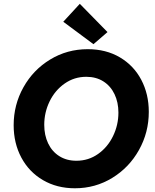

<svg xmlns="http://www.w3.org/2000/svg" viewBox="-20 -988 820 1015"><path d="M52.2 -326.2Q52.2 -434.1 103.8 -526.4Q155.3 -618.7 245.1 -673.3Q335 -728 443.8 -728Q540.5 -728 613.8 -684.8Q687 -641.6 726.8 -566.2Q766.6 -490.7 766.6 -396.5Q766.6 -288.1 714.8 -195.3Q663.1 -102.5 573.5 -47.6Q483.9 7.3 376 7.3Q280.8 7.3 207 -35.9Q133.3 -79.1 92.8 -155Q52.2 -231 52.2 -326.2ZM606 -392.6Q606 -447.3 585.4 -490.2Q564.9 -533.2 526.6 -557.6Q488.3 -582 436 -582Q372.6 -582 321.5 -546.1Q270.5 -510.3 242.2 -451.9Q213.9 -393.6 213.9 -328.1Q213.9 -273.4 234.4 -230.2Q254.9 -187 293.5 -162.6Q332 -138.2 383.8 -138.2Q447.8 -138.2 498.5 -174.1Q549.3 -210 577.6 -268.6Q606 -327.1 606 -392.6ZM314.5 -873 401.9 -967.8 548.3 -818.4 474.1 -754.4Z"/></svg>

Font: Reddit Sans Fudge ExBold Italic
Style: Regular
Weight: 800
Italic angle: -11.25°
Designer: Stephen Hutchings
Version: Version 1.013